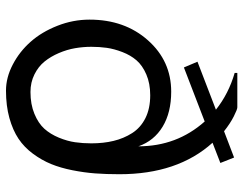

<svg xmlns="http://www.w3.org/2000/svg" viewBox="-105 -688 805 635"><g transform="rotate(90 297.5 -370.5)"><path d="M44.9 -264.2Q44.9 -380.4 113.3 -457.3Q181.6 -534.2 283.2 -534.2Q352.1 -534.2 398.9 -505.9Q445.8 -477.5 463.9 -425.8Q463.9 -552.7 381.8 -645L203.1 -576.2L184.1 -621.1L342.8 -682.1Q290 -724.1 221.2 -744.1V-752.9H335Q341.8 -752.9 365 -741.2Q388.2 -729.5 414.1 -709L501 -742.2L519 -696.8L452.1 -670.9Q556.2 -555.7 556.2 -362.8Q556.2 -319.3 553.5 -283Q550.8 -246.6 543 -207.3Q535.2 -168 522.5 -137Q509.8 -106 488.5 -77.1Q467.3 -48.3 439 -29.3Q410.6 -10.3 370.1 1Q329.6 12.2 279.8 12.2Q236.3 12.2 193.4 -10.3Q150.4 -32.7 117.9 -69.6Q85.4 -106.4 65.2 -158Q44.9 -209.5 44.9 -264.2ZM284.2 -68.8Q325.2 -68.8 356.4 -81.8Q387.7 -94.7 405.8 -114.7Q423.8 -134.8 435.3 -162.8Q446.8 -190.9 450.4 -216.3Q454.1 -241.7 454.1 -270Q454.1 -310.1 446 -343.5Q438 -377 420.2 -405Q402.3 -433.1 370.6 -449Q338.9 -464.8 294.9 -464.8Q255.9 -464.8 226.1 -451.9Q196.3 -439 179.4 -419.4Q162.6 -399.9 152.1 -372.6Q141.6 -345.2 138.2 -321Q134.8 -296.9 134.8 -270Q134.8 -243.2 139.4 -216.3Q144 -189.5 155.5 -162.6Q167 -135.7 183.6 -115.2Q200.2 -94.7 226.3 -81.8Q252.4 -68.8 284.2 -68.8Z"/></g></svg>

Font: Standard
Style: Regular
Weight: 400
Designer: Bryce Wilner
Version: Version 2.000;PS 2.0;hotconv 16.6.51;makeotf.lib2.5.65220 DE